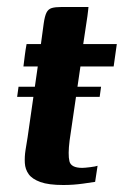

<svg xmlns="http://www.w3.org/2000/svg" viewBox="-20 -525 365 549"><path d="M33 -277H269L265 -248H29ZM56 -399H97L105 -458Q108 -479 113 -489Q118 -499 128 -502Q138 -505 156 -505H233Q233 -502 232 -495.5Q231 -489 230 -479L218 -399H314L305 -335H210L179 -123Q174 -83 178.5 -64Q183 -45 215 -45Q222 -45 238 -47Q254 -49 259 -51L252 -5Q246 -4 218 0Q190 4 161 4Q119 4 95.5 -4.5Q72 -13 62 -27Q52 -41 51 -59Q50 -77 53 -96Q56 -115 59 -133L88 -335H47Q49 -351 51 -367Q53 -383 56 -399Z"/></svg>

Font: Genos SemiBold
Style: Italic
Weight: 600
Italic angle: -8°
Version: Version 1.010